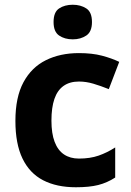

<svg xmlns="http://www.w3.org/2000/svg" viewBox="-20 -780 554 810"><path d="M300 10Q219 10 162 -19.5Q105 -49 75 -111Q45 -173 45 -270Q45 -370 79 -433Q113 -496 173.5 -526Q234 -556 313 -556Q369 -556 410.5 -545Q452 -534 483 -519L439 -404Q404 -418 373.5 -427Q343 -436 313 -436Q274 -436 248 -417.5Q222 -399 209.5 -362.5Q197 -326 197 -271Q197 -217 210.5 -181.5Q224 -146 250 -128.5Q276 -111 313 -111Q360 -111 396 -123.5Q432 -136 466 -158V-31Q432 -9 394.5 0.5Q357 10 300 10ZM287 -760Q320 -760 344 -744.5Q368 -729 368 -687Q368 -646 344 -630Q320 -614 287 -614Q253 -614 229.5 -630Q206 -646 206 -687Q206 -729 229.5 -744.5Q253 -760 287 -760Z"/></svg>

Font: Noto Sans Tamil
Style: Regular
Weight: 400
Designer: Jelle Bosma - Monotype Design Team
Foundry: Monotype Imaging Inc.
Version: Version 2.003